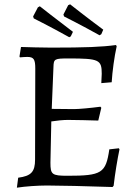

<svg xmlns="http://www.w3.org/2000/svg" viewBox="-20 -857 631 887"><path d="M440 -694 448 -699 457 -720C385 -773 304 -837 304 -837L295 -833L273 -790L276 -781C276 -781 356 -741 440 -694ZM300 -685 307 -689 317 -710C245 -764 164 -828 164 -828L155 -823L133 -781L136 -772C136 -772 216 -732 300 -685ZM529 -172 485 -167C469 -57 450 -45 292 -45C220 -45 213 -51 213 -105L217 -296C242 -300 273 -303 294 -303C333 -303 397 -301 434 -300L448 -359L444 -364C399 -358 344 -353 322 -353L219 -354L227 -548C228 -585 232 -587 297 -587C438 -587 450 -581 450 -516C450 -506 449 -485 448 -473L496 -477C499 -527 508 -594 519 -643L516 -649C450 -640 375 -637 216 -637C172 -637 111 -639 77 -640L70 -596L72 -592C82 -593 98 -594 106 -594C136 -594 143 -583 143 -540L142 -120C142 -63 124 -44 64 -36L58 10C97 4 155 0 197 0C252 0 380 3 500 7L505 1C511 -53 523 -125 532 -167Z"/></svg>

Font: Alegreya SC
Style: Regular
Weight: 400
Designer: Juan Pablo del Peral
Foundry: Huerta Tipografica
Version: Version 2.007;PS 002.007;hotconv 1.0.88;makeotf.lib2.5.64775